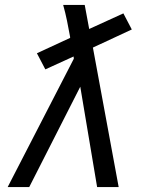

<svg xmlns="http://www.w3.org/2000/svg" viewBox="-20 -755 640 775"><path d="M11 0 278 -518 277 -527 163 -475 129 -540 263 -602V-606Q257 -639 250.5 -671Q244 -703 235 -735H322L340 -638L478 -701L512 -636L355 -563L459 0H372L304 -405L98 0Z"/></svg>

Font: Iosevka Etoile
Style: Italic
Weight: 400
Italic angle: -9°
Designer: Belleve Invis
Foundry: Belleve Invis
Version: Version 22.1.2; ttfautohint (v1.8.4)